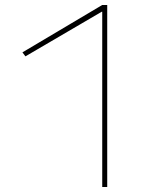

<svg xmlns="http://www.w3.org/2000/svg" viewBox="-20 -750 660 770"><path d="M390 0V-703H388L82 -524L70 -540L390 -730H410V0Z"/></svg>

Font: M PLUS 2 Thin Thin
Style: Regular
Weight: 250
Version: Version 1.001